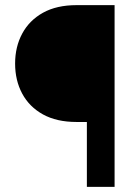

<svg xmlns="http://www.w3.org/2000/svg" viewBox="-20 -731 529 751"><path d="M428.2 0H319.8V-253.9H279.3Q201.7 -253.9 148.2 -283.4Q94.7 -313 66.9 -364.7Q39.1 -416.5 39.1 -482.4Q39.1 -547.9 66.9 -599.6Q94.7 -651.4 148.2 -681.2Q201.7 -710.9 279.3 -710.9H428.2Z"/></svg>

Font: Vazirmatn UI ExtraBold
Style: Regular
Weight: 800
Designer: Saber Rastikerdar
Foundry: Saber Rastikerdar
Version: Version 33.003